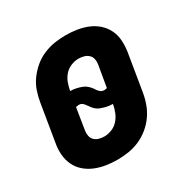

<svg xmlns="http://www.w3.org/2000/svg" viewBox="-128 -644 756 769"><g transform="rotate(-30 250.0 -260.0)"><path d="M203 8Q177 8 151.5 4Q126 0 102.5 -9.5Q79 -19 60 -35.5Q41 -52 30.5 -74.5Q20 -97 18 -123Q16 -149 21 -175L49 -345Q53 -370 61.5 -395Q70 -420 86 -442Q102 -464 123 -481.5Q144 -499 169 -509.5Q194 -520 219.5 -524Q245 -528 270 -528Q297 -528 322.5 -524Q348 -520 371.5 -510.5Q395 -501 413.5 -484.5Q432 -468 443 -445.5Q454 -423 455.5 -397Q457 -371 453 -345L425 -175Q421 -150 412 -125Q403 -100 387.5 -78Q372 -56 350.5 -38.5Q329 -21 304.5 -10.5Q280 0 254 4Q228 8 203 8ZM296 -260Q299 -260 302.5 -260.5Q306 -261 309 -262L326 -362Q328 -375 325.5 -386.5Q323 -398 314.5 -406Q306 -414 294 -417.5Q282 -421 269 -421Q252 -421 234.5 -414Q217 -407 204.5 -393Q192 -379 185.5 -361.5Q179 -344 176 -327V-325H178Q191 -325 204 -322Q217 -319 228.5 -314.5Q240 -310 249 -301.5Q258 -293 265 -283V-282Q270 -274 277.5 -267Q285 -260 296 -260ZM204 -99Q221 -99 238.5 -106Q256 -113 268.5 -127Q281 -141 288 -158.5Q295 -176 298 -193V-195H296Q283 -195 270 -198Q257 -201 245 -205.5Q233 -210 224 -218.5Q215 -227 209 -237L208 -238Q203 -246 196 -253Q189 -260 178 -260Q175 -260 171.5 -259.5Q168 -259 164 -258L148 -158Q146 -145 148.5 -133.5Q151 -122 159 -114Q167 -106 179 -102.5Q191 -99 204 -99Z"/></g></svg>

Font: Iosevka SS18 Heavy
Style: Italic
Weight: 900
Italic angle: -9°
Monospace: yes
Designer: Belleve Invis
Foundry: Belleve Invis
Version: Version 25.1.1; ttfautohint (v1.8.4)